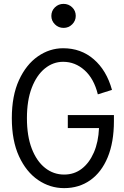

<svg xmlns="http://www.w3.org/2000/svg" viewBox="-20 -960 640 991"><path d="M311 11Q238 11 176.5 -31Q115 -73 78 -153.5Q41 -234 41 -350Q41 -466 78 -546.5Q115 -627 175.5 -669Q236 -711 306 -711Q398 -711 464 -654Q530 -597 558 -496L485 -473Q465 -554 416.5 -597.5Q368 -641 306 -641Q254 -641 211.5 -606.5Q169 -572 144 -507Q119 -442 119 -350Q119 -258 144 -193Q169 -128 212.5 -93.5Q256 -59 311 -59Q363 -59 402 -89Q441 -119 464.5 -173Q488 -227 491 -299H330V-366H568V-335Q568 -226 536 -148.5Q504 -71 446 -30Q388 11 311 11ZM308.1 -816Q282 -816 263.5 -834.3Q245 -852.6 245 -877.7Q245 -904 263.4 -922Q281.8 -940 307.9 -940Q334 -940 352.5 -922.2Q371 -904.4 371 -878Q371 -852.7 352.6 -834.4Q334.2 -816 308.1 -816Z"/></svg>

Font: Red Hat Mono
Style: Regular
Weight: 300
Monospace: yes
Designer: Pentagram, MCKL
Foundry: Pentagram, MCKL
Version: Version 1.023